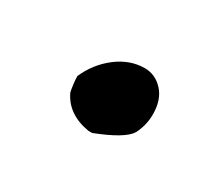

<svg xmlns="http://www.w3.org/2000/svg" viewBox="-41 -371 311 270"><g transform="rotate(30 114.5 -236.0)"><path d="M112 -178Q76 -184 63 -212Q62 -216 61 -224Q60 -232 60 -237Q71 -262 92 -278Q113 -294 137 -294Q154 -294 166.5 -280.5Q179 -267 179 -243Q179 -226 171 -210Q162 -195 118 -178Z"/></g></svg>

Font: Mynerve
Style: Regular
Weight: 400
Designer: Carolina Short
Foundry: Carolina Short
Version: Version 1.000; ttfautohint (v1.8.4.7-5d5b)